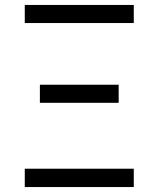

<svg xmlns="http://www.w3.org/2000/svg" viewBox="-20 -755 640 775"><path d="M80 -662V-735H520V-662ZM141 -340V-413H459V-340ZM80 0V-74H520V0Z"/></svg>

Font: Iosevka Fixed Extended
Style: Regular
Weight: 400
Width: 7
Monospace: yes
Designer: Belleve Invis
Foundry: Belleve Invis
Version: Version 24.1.1; ttfautohint (v1.8.4)